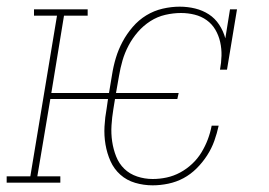

<svg xmlns="http://www.w3.org/2000/svg" viewBox="-38 -548 808 576"><path d="M420 8Q393 8 367.5 0.5Q342 -7 323 -24Q304 -41 293.5 -64.5Q283 -88 278.5 -114.5Q274 -141 275.5 -168.5Q277 -196 282 -223L286 -251H113L74 -19H143V0H-18V-19H53L133 -501H64V-520H225V-501H154L116 -269H289L298 -323Q302 -349 309.5 -374Q317 -399 329.5 -422.5Q342 -446 360 -467Q378 -488 401 -502Q424 -516 450 -522Q476 -528 501 -528Q525 -528 547.5 -522.5Q570 -517 588.5 -505Q607 -493 619.5 -474Q632 -455 638 -433L652 -520H673L643 -339H622Q626 -360 626.5 -381Q627 -402 622.5 -422Q618 -442 608 -459Q598 -476 582 -487.5Q566 -499 546 -504Q526 -509 505 -509Q482 -509 458 -503.5Q434 -498 413 -484.5Q392 -471 375.5 -452Q359 -433 347.5 -411Q336 -389 329.5 -366.5Q323 -344 319 -320L310 -269H498L494 -251H307L302 -220Q298 -196 296.5 -171.5Q295 -147 298.5 -123.5Q302 -100 310.5 -78.5Q319 -57 335 -41.5Q351 -26 373.5 -18.5Q396 -11 420 -11Q441 -11 462 -15.5Q483 -20 502.5 -30.5Q522 -41 538.5 -56.5Q555 -72 566.5 -91Q578 -110 585.5 -130Q593 -150 597 -171H618Q613 -148 605 -125.5Q597 -103 583.5 -82Q570 -61 552 -43Q534 -25 512.5 -13.5Q491 -2 467 3Q443 8 420 8Z"/></svg>

Font: Iosevka Etoile Thin Oblique
Style: Regular
Weight: 100
Italic angle: -9°
Designer: Belleve Invis
Foundry: Belleve Invis
Version: Version 15.5.2; ttfautohint (v1.8.4)